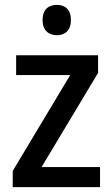

<svg xmlns="http://www.w3.org/2000/svg" viewBox="-20 -765 459 785"><path d="M213 -745C178 -745 154 -726 154 -683C154 -641 179 -621 213 -621C246 -621 270 -641 270 -683C270 -726 246 -745 213 -745ZM389 0V-82H150L381 -467V-539H46V-458H267L32 -66V0Z"/></svg>

Font: Noto Sans Lao SemiCondensed Medium
Style: Regular
Weight: 500
Width: 4
Designer: Monotype Design Team
Foundry: Monotype Imaging Inc.
Version: Version 2.003